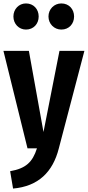

<svg xmlns="http://www.w3.org/2000/svg" viewBox="-22 -863 511 1117"><path d="M129 -843C88 -843 56 -810 56 -767C56 -724 88 -691 129 -691C173 -691 203 -724 203 -767C203 -810 173 -843 129 -843ZM335 -843C293 -843 260 -810 260 -767C260 -724 293 -691 335 -691C379 -691 409 -724 409 -767C409 -810 379 -843 335 -843ZM469 -567H324L231 -95L146 -567H-2L138 0H193C167 81 128 117 37 133L54 234C201 221 285 138 320 1Z"/></svg>

Font: Glow Sans TC Compressed
Style: Bold
Weight: 700
Width: 2
Designer: Ryoko NISHIZUKA (kana, bopomofo & ideographs); Paul D. Hunt (Latin, Greek & Cyrillic); Sandoll Communications, Soo-young
Version: Version 0.93